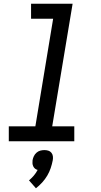

<svg xmlns="http://www.w3.org/2000/svg" viewBox="-20 -755 540 1026"><path d="M27 0V-80H169L264 -655H146V-735H368L259 -80H377V0ZM172 251 135 209Q149 197 161 183Q173 169 181 153Q173 151 167 146Q161 141 157.5 133.5Q154 126 153.5 117.5Q153 109 154 101Q156 90 161 79.5Q166 69 175 61Q184 53 195 50Q206 47 217 47Q228 47 238 50Q248 53 254.5 61Q261 69 262.5 79.5Q264 90 262 101Q258 122 251 143Q244 164 232.5 183.5Q221 203 205.5 220Q190 237 172 251Z"/></svg>

Font: Iosevka Curly Slab MdObl
Style: Regular
Weight: 500
Italic angle: -9°
Monospace: yes
Designer: Belleve Invis
Foundry: Belleve Invis
Version: Version 11.0.0; ttfautohint (v1.8.3)